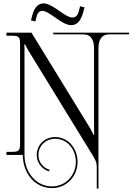

<svg xmlns="http://www.w3.org/2000/svg" viewBox="-20 -911 779 1129"><path d="M469 -838 477 -868 451 -874 443 -844C436 -817 422 -808 406 -808C361 -808 291 -891 236 -891C210 -891 184 -874 170 -822L162 -791L188 -785L196 -816C202 -839 214 -847 229 -847C272 -847 342 -763 399 -763C427 -763 454 -781 469 -838ZM18 0H114C114 106 184 195 286 195H288C373 194 436 124 436 41C436 -39 381 -105 304 -105C242 -105 196 -58 196 0C196 51 232 86 269 97L271 87C237 77 206 46 206 0C206 -52 247 -95 304 -95C375 -95 426 -34 426 41C426 119 367 184 288 185H286C191 185 124 101 124 0V-606C124 -623 124 -638 123 -649H129C129 -645 138 -629 149 -610L529 9C542.5 33 549 44 549 72V198H559V-626C559 -674 575 -709 623 -709H739V-719H293V-709H469C517 -709 533 -674 533 -626V-162C533 -145 533 -131 534 -120H528C528 -124 521 -138 510 -157L165 -719H18V-701H44C92 -701 98 -696 98 -648V-71C98 -23 92 -18 44 -18H18Z"/></svg>

Font: FoglihtenNo04
Style: Regular
Weight: 500
Designer: gluk (gluksza@wp.pl)
Foundry: gluk (gluksza@wp.pl)
Version: Version 0.70